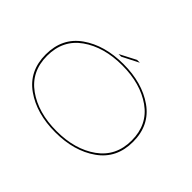

<svg xmlns="http://www.w3.org/2000/svg" viewBox="-131 -923 1184 1184"><g transform="rotate(45 461.5 -331.0)"><path d="M442 5.5Q278 5.5 169.2 -71.5Q60.5 -148.5 60.5 -292.5Q60.5 -437 169.2 -513.5Q278 -590 442 -590Q605.5 -590 714.2 -513.5Q823 -437 823 -292.5Q823 -148.5 714.2 -71.5Q605.5 5.5 442 5.5ZM442 -5.5Q601.5 -5.5 706.2 -80.2Q811 -155 811 -292.5Q811 -430.5 706.2 -504.8Q601.5 -579 442 -579Q282 -579 177.2 -504.8Q72.5 -430.5 72.5 -292.5Q72.5 -155 177.2 -80.2Q282 -5.5 442 -5.5ZM376.5 -612 482.5 -667H507.5L399.5 -612Z"/></g></svg>

Font: Anybody UltraExpanded Thin
Style: Regular
Weight: 100
Width: 9
Designer: Tyler Finck
Foundry: Etcetera Type Company
Version: Version 1.010; ttfautohint (v1.8.3) -l 8 -r 50 -G 200 -x 14 